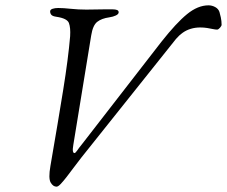

<svg xmlns="http://www.w3.org/2000/svg" viewBox="-20 -686 851 720"><path d="M192 14Q179 14 170 -1.5Q161 -17 169 -63Q198 -231 217 -349Q236 -467 243 -550Q245 -582 238.5 -599.5Q232 -617 192 -623Q177 -625 172.5 -630.5Q168 -636 168 -643Q168 -650 177 -653Q186 -656 198 -656Q218 -656 245.5 -653Q273 -650 304 -650Q322 -650 340 -650.5Q358 -651 374 -651Q390 -651 401 -651Q413 -651 419 -648.5Q425 -646 425 -640Q425 -633 414.5 -628Q404 -623 390 -621Q361 -617 344.5 -604Q328 -591 322 -553L255 -143Q252 -126 253.5 -119Q255 -112 259 -112Q263 -112 269 -121Q275 -130 288 -146L585 -529Q641 -600 681.5 -633Q722 -666 762 -666Q775 -666 787 -659.5Q799 -653 803 -641Q805 -635 808 -621Q811 -607 811 -593Q811 -589 805 -582Q799 -575 794 -575Q788 -575 778.5 -577Q769 -579 757 -581Q745 -583 731 -583Q712 -583 695.5 -578Q679 -573 665.5 -563.5Q652 -554 640 -540L285 -95Q270 -76 256 -57Q242 -38 229.5 -22Q217 -6 207.5 4Q198 14 192 14Z"/></svg>

Font: EB Garamond
Style: Italic
Weight: 400
Italic angle: -17.2°
Designer: Georg Duffner and Octavio Pardo
Foundry: Georg Duffner
Version: Version 1.001